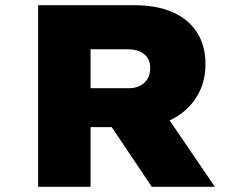

<svg xmlns="http://www.w3.org/2000/svg" viewBox="-20 -720 924 740"><path d="M127 0V-700H497Q585 -700 646.5 -672.5Q708 -645 740 -594Q772 -543 772 -473Q772 -401 737.5 -346Q703 -291 643 -260.5Q583 -230 506 -230H329V0ZM565 0 353 -316 576 -341 808 0ZM329 -380H476Q501 -380 519 -389Q537 -398 548 -415Q559 -432 559 -457Q559 -482 548 -498Q537 -514 517.5 -522Q498 -530 472 -530H329Z"/></svg>

Font: Lexend Giga Black
Style: Regular
Weight: 900
Designer: Bonnie Shaver-Troup, Thomas Jockin
Foundry: Lexend
Version: Version 1.007